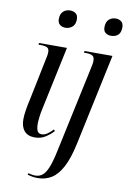

<svg xmlns="http://www.w3.org/2000/svg" viewBox="-105 -816 744 1118"><g transform="rotate(10 266.5 -257.0)"><path d="M206 -650Q187 -650 173.5 -660.5Q160 -671 160 -694Q160 -724 176.5 -739Q193 -754 217 -754Q236 -754 250 -744Q264 -734 264 -709Q264 -679 246.5 -664.5Q229 -650 206 -650ZM141 10Q100 10 79 -14.5Q58 -39 58 -83Q58 -107 63.5 -140.5Q69 -174 77 -208L128 -457Q133 -477 133 -493Q133 -512 121.5 -519Q110 -526 81 -526H69L71 -536H236L157 -164Q151 -138 148 -112.5Q145 -87 145 -72Q145 -45 152 -30Q159 -15 178 -15Q195 -15 211.5 -26.5Q228 -38 244 -55L251 -47Q230 -24 203 -7Q176 10 141 10ZM476 -650Q457 -650 443.5 -660Q430 -670 430 -693Q430 -724 446.5 -739Q463 -754 487 -754Q506 -754 519.5 -743.5Q533 -733 533 -710Q533 -678 517 -664Q501 -650 476 -650ZM200 240Q182 240 167.5 237.5Q153 235 139 231L142 221Q149 224 161 226Q173 228 183 228Q212 228 231 208.5Q250 189 264.5 145Q279 101 293 29L394 -443Q397 -456 399 -467.5Q401 -479 401 -489Q401 -511 388.5 -518.5Q376 -526 349 -526H338L340 -536H505L390 5Q371 93 343.5 144.5Q316 196 280 218Q244 240 200 240Z"/></g></svg>

Font: Noto Serif Display Condensed
Style: Italic
Weight: 400
Width: 3
Italic angle: -12°
Designer: Monotype Design Team
Foundry: Monotype Imaging Inc.
Version: Version 2.009